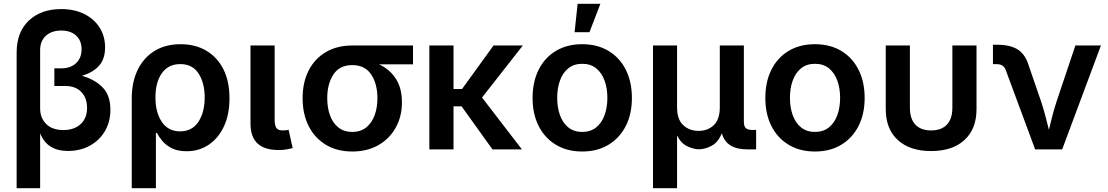

<svg xmlns="http://www.w3.org/2000/svg" viewBox="-20 -785 5825 1009"><path d="M67.4 204.1V-507.3Q67.4 -616.7 131.6 -677Q195.8 -737.3 301.3 -737.3Q370.6 -737.3 422.4 -711.7Q474.1 -686 503.2 -640.6Q532.2 -595.2 532.2 -535.6Q532.2 -474.1 499.8 -438.7Q467.3 -403.3 410.2 -386.7Q476.1 -368.7 518.1 -326.9Q560.1 -285.2 560.1 -208.5Q560.1 -144 531 -95.2Q502 -46.4 451.4 -19Q400.9 8.3 336.9 8.3Q227.5 8.3 190.9 -84.5V204.1ZM313 -101.6Q370.1 -101.6 403.8 -132.8Q437.5 -164.1 437.5 -217.3Q437.5 -271 407 -302Q376.5 -333 324.2 -333H265.6V-425.8H300.8Q350.6 -425.8 379.6 -452.9Q408.7 -480 408.7 -526.4Q408.7 -571.8 379.9 -598.1Q351.1 -624.5 301.8 -624.5Q251 -624.5 220.9 -596.9Q190.9 -569.3 190.9 -522V-214.8Q190.9 -165.5 222.7 -133.5Q254.4 -101.6 313 -101.6Z M672.4 204.1V-267.6Q672.4 -353.5 703.4 -417.5Q734.4 -481.4 791.7 -517.1Q849.1 -552.7 929.2 -552.7Q1006.3 -552.7 1064.2 -518.6Q1122.1 -484.4 1154.1 -420.9Q1186 -357.4 1186 -268.6Q1186 -182.6 1156.5 -120.1Q1127 -57.6 1076.2 -23.9Q1025.4 9.8 960.9 9.8Q913.6 9.8 882.6 -6.1Q851.6 -22 833 -44.4Q814.5 -66.9 804.7 -86.4H799.3V204.1ZM926.3 -94.7Q989.7 -94.7 1022.7 -145Q1055.7 -195.3 1055.7 -272.9Q1055.7 -348.6 1023.7 -398.4Q991.7 -448.2 927.2 -448.2Q864.7 -448.2 830.8 -400.6Q796.9 -353 796.9 -272.9Q796.9 -193.8 830.6 -144.3Q864.3 -94.7 926.3 -94.7Z M1445.3 3.4Q1369.1 3.4 1332.8 -31.5Q1296.4 -66.4 1296.4 -134.8V-545.9H1423.3V-155.8Q1423.3 -125.5 1432.4 -112.5Q1441.4 -99.6 1465.3 -99.6Q1478 -99.6 1484.6 -100.6Q1491.2 -101.6 1496.6 -103L1518.1 -6.8Q1506.3 -3.4 1487.3 0Q1468.3 3.4 1445.3 3.4Z M1831.1 11.2Q1751.5 11.2 1692.9 -23.9Q1634.3 -59.1 1602.3 -122.1Q1570.3 -185.1 1570.3 -269Q1570.3 -353 1602.3 -415Q1634.3 -477.1 1692.9 -511.5Q1751.5 -545.9 1831.1 -545.9H2150.4V-446.8H1972.2Q2028.3 -420.9 2060.3 -371.1Q2092.3 -321.3 2092.3 -247.6Q2092.3 -173.8 2060.3 -115.5Q2028.3 -57.1 1969.5 -22.9Q1910.6 11.2 1831.1 11.2ZM1831.1 -442.9Q1764.6 -442.9 1732.2 -393.6Q1699.7 -344.2 1699.7 -269Q1699.7 -219.2 1714.1 -179.2Q1728.5 -139.2 1757.8 -115.5Q1787.1 -91.8 1831.1 -91.8Q1875.5 -91.8 1904.8 -115.5Q1934.1 -139.2 1948.7 -179.2Q1963.4 -219.2 1963.4 -269Q1963.4 -344.2 1930.7 -393.6Q1897.9 -442.9 1831.1 -442.9Z M2363.3 -545.9V-317.4H2408.2L2573.7 -545.9H2727.5L2513.2 -272.5L2722.7 0H2567.9L2405.8 -226.1H2363.3V0H2236.3V-545.9Z M3039.6 11.2Q2960 11.2 2901.4 -24.2Q2842.8 -59.6 2810.8 -122.8Q2778.8 -186 2778.8 -270Q2778.8 -355 2810.8 -418.7Q2842.8 -482.4 2901.4 -517.6Q2960 -552.7 3039.6 -552.7Q3119.1 -552.7 3177.7 -517.6Q3236.3 -482.4 3268.6 -418.7Q3300.8 -355 3300.8 -270Q3300.8 -186 3268.6 -122.8Q3236.3 -59.6 3177.7 -24.2Q3119.1 11.2 3039.6 11.2ZM3039.6 -91.8Q3084 -91.8 3113.3 -115.7Q3142.6 -139.6 3157.2 -180.2Q3171.9 -220.7 3171.9 -270.5Q3171.9 -320.8 3157.2 -361.3Q3142.6 -401.9 3113.3 -425.8Q3084 -449.7 3039.6 -449.7Q2995.6 -449.7 2966.3 -425.8Q2937 -401.9 2922.6 -361.3Q2908.2 -320.8 2908.2 -270.5Q2908.2 -220.7 2922.6 -180.2Q2937 -139.6 2966.3 -115.7Q2995.6 -91.8 3039.6 -91.8ZM2999.5 -615.7 3015.6 -765.1H3135.3L3077.6 -615.7Z M3411.6 204.1V-545.9H3538.1V-220.7Q3538.1 -157.2 3570.6 -127.2Q3603 -97.2 3651.4 -97.2Q3699.7 -97.2 3731.2 -127.4Q3762.7 -157.7 3762.7 -220.7V-545.9H3889.2V-144Q3889.2 -121.6 3899.4 -111.8Q3909.7 -102.1 3934.1 -102.1H3953.6V0H3906.2Q3796.9 0 3773.4 -84.5Q3753.4 -36.1 3718.8 -18.3Q3684.1 -0.5 3653.8 -0.5Q3625 -0.5 3592 -16.1Q3559.1 -31.7 3538.1 -73.2V204.1Z M4262.7 11.2Q4183.1 11.2 4124.5 -24.2Q4065.9 -59.6 4033.9 -122.8Q4002 -186 4002 -270Q4002 -355 4033.9 -418.7Q4065.9 -482.4 4124.5 -517.6Q4183.1 -552.7 4262.7 -552.7Q4342.3 -552.7 4400.9 -517.6Q4459.5 -482.4 4491.7 -418.7Q4523.9 -355 4523.9 -270Q4523.9 -186 4491.7 -122.8Q4459.5 -59.6 4400.9 -24.2Q4342.3 11.2 4262.7 11.2ZM4262.7 -91.8Q4307.1 -91.8 4336.4 -115.7Q4365.7 -139.6 4380.4 -180.2Q4395 -220.7 4395 -270.5Q4395 -320.8 4380.4 -361.3Q4365.7 -401.9 4336.4 -425.8Q4307.1 -449.7 4262.7 -449.7Q4218.8 -449.7 4189.5 -425.8Q4160.2 -401.9 4145.8 -361.3Q4131.3 -320.8 4131.3 -270.5Q4131.3 -220.7 4145.8 -180.2Q4160.2 -139.6 4189.5 -115.7Q4218.8 -91.8 4262.7 -91.8Z M4873 8.8Q4761.2 8.8 4698 -49.3Q4634.8 -107.4 4634.8 -211.4V-545.9H4761.7V-219.2Q4761.7 -160.6 4790.5 -130.1Q4819.3 -99.6 4873 -99.6Q4927.2 -99.6 4956.1 -130.1Q4984.9 -160.6 4984.9 -219.2V-545.9H5111.8V-211.4Q5111.8 -107.4 5048.6 -49.3Q4985.4 8.8 4873 8.8Z M5419.9 0 5265.1 -417.5Q5253.9 -447.8 5219.2 -447.8H5198.2V-549.8H5221.7Q5288.1 -549.8 5327.4 -525.4Q5366.7 -501 5384.3 -445.8L5452.1 -249Q5463.9 -212.4 5473.6 -176Q5483.4 -139.6 5492.2 -103Q5501 -140.1 5510.5 -176.5Q5520 -212.9 5531.7 -249L5631.3 -545.9H5765.6L5562 0Z"/></svg>

Font: Inter SemiBold
Style: Regular
Weight: 600
Designer: Rasmus Andersson
Foundry: rsms
Version: Version 4.001;git-9221beed3